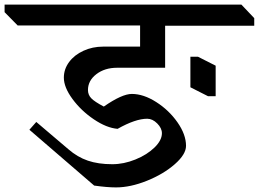

<svg xmlns="http://www.w3.org/2000/svg" viewBox="-122 -806 1127 836"><path d="M985 -694H597V-511H388Q334 -511 297.5 -483Q261 -455 261 -414Q261 -393 275.5 -378Q290 -363 330 -342Q409 -397 452 -397Q503 -397 558.5 -361.5Q614 -326 651 -273Q688 -220 688 -171Q688 -134 639 -91Q590 -48 518 -19Q446 10 383 10Q344 10 288 2L6 -241L36 -275L176 -156Q215 -122 260.5 -106.5Q306 -91 367 -91Q417 -91 467.5 -111.5Q518 -132 550.5 -163.5Q583 -195 583 -226Q583 -248 562.5 -268.5Q542 -289 519 -289Q468 -289 390 -245Q342 -249 286.5 -286.5Q231 -324 193.5 -375Q156 -426 156 -468Q156 -505 179 -536Q202 -567 241.5 -585Q281 -603 327 -603H488V-695H-45L-102 -753V-786H929L985 -727ZM817 -520V-387H784L707 -426V-559H740Z"/></svg>

Font: Inknut Antiqua Light
Style: Regular
Weight: 300
Designer: Claus Eggers Sørensen
Foundry: Claus Eggers Sørensen
Version: Version 1.003; ttfautohint (v1.8.2) -l 8 -r 50 -G 200 -x 14 